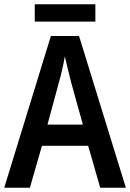

<svg xmlns="http://www.w3.org/2000/svg" viewBox="-20 -886 615 906"><path d="M430 -866H144V-784H430ZM453 0H574L353 -716H220L0 0H121L178 -198H396ZM371 -298H204L259 -501C268 -532 280 -583 286 -620C293 -587 307 -533 315 -500Z"/></svg>

Font: Noto Sans UI SemiCondensed Medium
Style: Regular
Weight: 500
Width: 4
Designer: Monotype Design Team
Foundry: Monotype Imaging Inc.
Version: Version 1.901